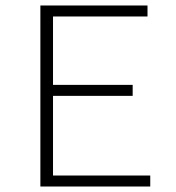

<svg xmlns="http://www.w3.org/2000/svg" viewBox="-20 -679 640 699"><path d="M127 0V-659H517V-619H173V-370H463V-330H173V-40H527V0Z"/></svg>

Font: TypoPRO Source Code Pro
Style: Regular
Weight: 300
Monospace: yes
Designer: Paul D. Hunt, Teo Tuominen
Foundry: Adobe Systems Incorporated
Version: Version 2.010;PS 1.0;hotconv 1.0.84;makeotf.lib2.5.63406